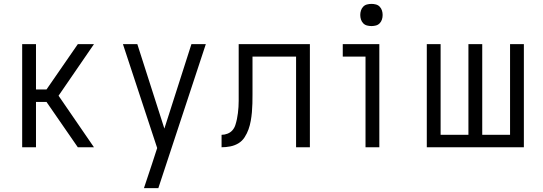

<svg xmlns="http://www.w3.org/2000/svg" viewBox="-20 -757 2790 987"><path d="M94 0V-530H165V-297H219L380 -530H463L281 -265L463 0H380L219 -233H165V0Z M720 210Q730 179 740.5 148.5Q751 118 761 87L788 4L612 -530H686L825 -96L964 -530H1038L794 210Z M1502 0V-466H1278V-270Q1278 -248 1277.5 -225.5Q1277 -203 1275 -180.5Q1273 -158 1269 -135.5Q1265 -113 1257.5 -92Q1250 -71 1237.5 -51.5Q1225 -32 1206 -20.5Q1187 -9 1164.5 -4.5Q1142 0 1119 0V-64Q1135 -64 1150 -70Q1165 -76 1175 -87.5Q1185 -99 1190 -114.5Q1195 -130 1198 -145Q1201 -160 1203 -175.5Q1205 -191 1206 -207Q1207 -223 1207 -238.5Q1207 -254 1207 -270V-530H1573V0Z M1890 -623Q1878 -623 1866.5 -626Q1855 -629 1847 -637.5Q1839 -646 1835.5 -657Q1832 -668 1832 -680Q1832 -692 1835.5 -703Q1839 -714 1847 -722.5Q1855 -731 1866.5 -734Q1878 -737 1890 -737Q1901 -737 1912.5 -734Q1924 -731 1932 -722.5Q1940 -714 1943.5 -703Q1947 -692 1947 -680Q1947 -668 1943.5 -657Q1940 -646 1932 -637.5Q1924 -629 1912.5 -626Q1901 -623 1890 -623ZM1859 0V-466H1742V-530H1930V0Z M2174 0V-530H2245V-64H2388V-530H2459V-64H2602V-530H2673V0Z"/></svg>

Font: Lode Term
Style: Regular
Weight: 400
Monospace: yes
Designer: Belleve Invis
Foundry: Belleve Invis
Version: Version 29.2.0